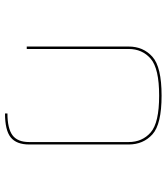

<svg xmlns="http://www.w3.org/2000/svg" viewBox="32 -714 681 786"><g transform="rotate(90 373.0 -321.5)"><path d="M445 -1V-11Q506 -11 534 -31.5Q562 -52 562 -100V-507Q562 -563 522.5 -597.5Q483 -632 372 -632Q261 -632 221 -597.5Q181 -563 181 -507V-90H171V-507Q171 -567 213 -604.5Q255 -642 372 -642Q489 -642 530.5 -604.5Q572 -567 572 -507V-100Q572 -48 543 -24.5Q514 -1 445 -1Z"/></g></svg>

Font: Bungee Hairline
Style: Regular
Weight: 400
Designer: David Jonathan Ross
Foundry: David Jonathan Ross
Version: Version 1.000;PS 1.0;hotconv 1.0.72;makeotf.lib2.5.5900